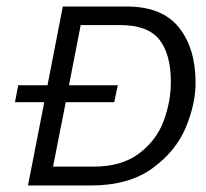

<svg xmlns="http://www.w3.org/2000/svg" viewBox="-20 -570 634 590"><path d="M26 0ZM581 -315Q581 -251 551 -178.5Q521 -106 448.5 -53Q376 0 258 0H66L116 -256H26L36 -308H126L173 -550H369Q478 -550 529.5 -486Q581 -422 581 -315ZM505 -318Q505 -404 469.5 -448.5Q434 -493 349 -493H228L192 -308H342L331 -256H182L143 -58H268Q354 -58 407.5 -98.5Q461 -139 483 -198.5Q505 -258 505 -318Z"/></svg>

Font: Cambay Devanagari
Style: Italic
Weight: 400
Italic angle: -11°
Designer: Pooja Saxena
Foundry: Pooja Saxena
Version: Version 1.018;PS 001.018;hotconv 1.0.70;makeotf.lib2.5.58329